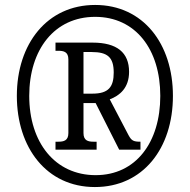

<svg xmlns="http://www.w3.org/2000/svg" viewBox="-20 -745 766 775"><path d="M363 10C557 10 678 -146 678 -358C678 -568 558 -725 364 -725C170 -725 48 -568 48 -358C48 -149 168 10 363 10ZM366 -38C203 -38 98 -169 98 -358C98 -545 200 -677 364 -677C527 -677 627 -546 627 -358C627 -171 529 -38 366 -38ZM204 -141H370V-173H358C336 -173 317 -177 317 -208V-329H366L461 -141H547V-173C519 -173 511 -177 499 -199L423 -344C463 -359 501 -390 501 -455C501 -533 452 -573 354 -573H204V-540H215C237 -540 256 -536 256 -505V-208C256 -177 237 -173 215 -173H204ZM353 -367H317V-535H350C414 -535 439 -514 439 -452C439 -394 418 -367 353 -367Z"/></svg>

Font: Noto Serif Devanagari Condensed Medium
Style: Regular
Weight: 500
Width: 3
Designer: Universal Thirst, Indian Type Foundry and the Monotype Design Team
Foundry: Monotype Imaging Inc.
Version: Version 2.004